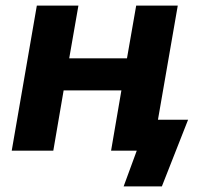

<svg xmlns="http://www.w3.org/2000/svg" viewBox="-20 -540 738 688"><path d="M468 -520 435 -331H228L261 -520H112L22 0H171L208 -216H415L378 0H470L423 128H560L654 -111H546L617 -520Z"/></svg>

Font: Fixel Display 20240404
Style: Bold Italic
Weight: 700
Italic angle: -10°
Designer: AlfaBravo + MacPaw
Foundry: Kyrylo Tkachov, Marchela Mozhyna, Serhii Makarenko, Maria Weinstein, Zakhar Kryvoshyya
Version: Version 1.211;Glyphs 3.2 (3225)